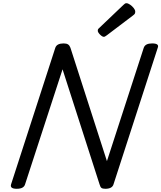

<svg xmlns="http://www.w3.org/2000/svg" viewBox="-20 -1160 1003 1194"><path d="M84 14Q40 14 49 -14L324 -863Q329 -877 342 -883.5Q355 -890 376 -890Q394 -890 403.5 -883.5Q413 -877 418 -863L645 -158L874 -863Q879 -877 892 -883.5Q905 -890 926 -890Q972 -890 961 -863L686 -14Q682 0 669 7Q656 14 635 14Q619 14 611.5 9Q604 4 599 -14L369 -729L136 -14Q132 0 119 7Q106 14 84 14ZM626 -931Q616 -931 602 -945Q588 -959 588 -969Q588 -973 589 -976.5Q590 -980 597 -986L747 -1129Q753 -1134 756.5 -1137Q760 -1140 766 -1140Q776 -1140 789 -1131Q802 -1122 811.5 -1110Q821 -1098 821 -1088Q821 -1081 819 -1076Q817 -1071 806 -1063L645 -941Q639 -937 634.5 -934Q630 -931 626 -931Z"/></svg>

Font: Playwrite DK Uloopet
Style: Regular
Weight: 400
Designer: Veronika Burian, José Scaglione
Foundry: TypeTogether
Version: Version 1.002